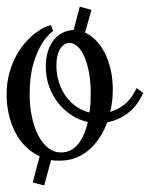

<svg xmlns="http://www.w3.org/2000/svg" viewBox="-25 -487 454 582"><path d="M409.2 -205.1 403.8 -194.8Q387.2 -161.6 359.6 -141.8Q332 -122.1 299.8 -116.2Q291 -91.3 277.1 -70.1Q263.2 -48.8 245.4 -33.2Q227.5 -17.6 205.3 -8.8Q183.1 0 157.2 0Q149.4 0 142.8 -0.2Q136.2 -0.5 129.9 -2L108.9 75.2L74.2 65.9L95.2 -13.2Q71.8 -23.9 53 -42.5Q34.2 -61 21.5 -85.4Q8.8 -109.9 2 -139.2Q-4.9 -168.5 -4.9 -200.2Q-4.9 -236.3 3.4 -265.9Q11.7 -295.4 24.4 -318.6Q37.1 -341.8 52.7 -359.1Q68.4 -376.5 83.5 -387.7Q98.6 -398.9 111.1 -404.5Q123.5 -410.2 129.9 -410.2L136.2 -393.1Q116.2 -378.4 100.6 -352.1Q86.9 -329.6 75.9 -292.5Q64.9 -255.4 64.9 -200.2Q64.9 -166.5 71.3 -134.8Q77.6 -103 89.8 -78.6Q102.1 -54.2 119.9 -39.6Q137.7 -24.9 160.2 -24.9Q190.9 -24.9 211.2 -49.6Q231.4 -74.2 241.2 -117.2Q215.8 -122.6 192.9 -137.2Q169.9 -151.9 152.3 -173.6Q134.8 -195.3 124.3 -223.6Q113.8 -252 113.8 -285.2Q113.8 -312 120.6 -332.5Q127.4 -353 138.9 -366.9Q150.4 -380.9 165.8 -388.2Q181.2 -395.5 198.2 -396L216.8 -466.8L252 -457L232.9 -388.2Q249 -380.9 264.2 -366.2Q279.3 -351.6 291 -329.6Q302.7 -307.6 309.8 -278.8Q316.9 -250 316.9 -213.9Q316.9 -196.8 314.9 -180.2Q313 -163.6 309.1 -147.9Q332.5 -154.8 351.8 -169.9Q371.1 -185.1 383.8 -210L389.2 -220.2ZM146 -289.1Q146 -260.3 154.1 -236.1Q162.1 -211.9 175.8 -193.6Q189.5 -175.3 207.5 -163.1Q225.6 -150.9 246.1 -146Q248.5 -159.7 249.3 -174.6Q250 -189.5 250 -205.1Q250 -239.7 244.6 -267.8Q239.3 -295.9 230.5 -315.7Q221.7 -335.4 210 -346.2Q198.2 -356.9 186 -356.9Q169.4 -356.9 157.7 -339.1Q146 -321.3 146 -289.1Z"/></svg>

Font: Rochester
Style: Regular
Weight: 400
Version: Version 1.006